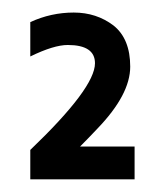

<svg xmlns="http://www.w3.org/2000/svg" viewBox="-20 -656 232 303"><path d="M27.8 -621.1Q60.5 -636.2 96.4 -636.2Q132.3 -636.2 159.2 -615.7Q185.5 -594.7 185.5 -550.8Q185.5 -506.8 133.8 -453.1Q120.1 -438.5 106.4 -424.8H192.4V-373H27.8V-419.4Q129.9 -517.1 129.9 -556.2Q129.9 -585 86.9 -585Q64.9 -585 27.8 -566.9Z"/></svg>

Font: Keraleeyam
Style: Regular
Weight: 400
Designer: Hussain K. H.
Foundry: Swathanthra Malayalam Computing(SMC) http://smc.org.in
Version: Version 3.0.0+20221109